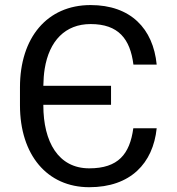

<svg xmlns="http://www.w3.org/2000/svg" viewBox="-20 -741 710 770"><path d="M425.3 -397H153.8C154.3 -420.9 155.8 -443.8 159.2 -464.8C177.2 -577.1 241.7 -644.5 343.3 -644.5C455.1 -644.5 502 -585 515.1 -481.9H608.4C594.2 -626.5 503.9 -720.7 343.3 -720.7C168.9 -720.7 60.1 -589.8 60.1 -391.1V-318.8C60.1 -119.6 169.4 9.8 337.9 9.8C503.9 9.8 593.8 -86.4 608.4 -226.6H514.6C500.5 -123 454.1 -65.9 337.9 -65.9C213.9 -65.9 153.8 -171.9 153.8 -318.8V-320.8H425.3Z"/></svg>

Font: Bert Sans
Style: Regular
Weight: 400
Designer: Christian Robertson (Google), Cristiano Sobral
Foundry: Google, Cristiano Sobral
Version: Version 3.101